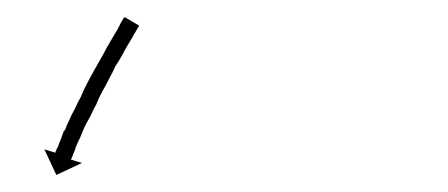

<svg xmlns="http://www.w3.org/2000/svg" viewBox="-20 -289 525 225"><path d="M142 -257Q141 -255 139 -252Q137 -249 135 -245Q132 -240 129 -235Q126 -230 123 -224Q119 -217 115 -211Q112 -204 108 -197Q104 -189 100 -182Q96 -175 93 -167Q93 -167 93 -167Q93 -167 93 -167Q93 -167 93 -167Q93 -167 93 -167Q89 -160 86 -153Q86 -153 86 -153Q86 -153 86 -153Q86 -153 86 -153Q86 -153 86 -153Q82 -146 79 -140Q79 -140 79 -140Q79 -140 79 -140Q79 -140 79 -140Q79 -140 79 -140Q76 -133 74 -128Q74 -128 74 -128Q74 -128 74 -128Q74 -128 74 -128Q74 -128 74 -128Q71 -122 69 -117Q69 -117 69 -117Q69 -117 69 -117Q69 -117 69 -117Q69 -117 69 -117Q68 -113 66 -109Q66 -109 66 -109Q66 -109 66 -109Q66 -109 66 -109Q66 -109 66 -109Q65 -106 64 -104Q64 -103 63 -102L76 -98L46 -84L32 -114L45 -110Q45 -110 45 -111Q46 -114 48 -117Q48 -117 48 -117Q48 -117 48 -117Q48 -117 48 -117Q48 -117 48 -117Q49 -121 51 -125Q51 -125 51 -125Q51 -125 51 -125Q51 -125 51 -125Q51 -125 51 -125Q53 -130 55 -136Q55 -136 55 -136Q55 -136 55 -136Q55 -136 55.5 -136Q56 -136 56 -136Q58 -142 61 -148Q61 -148 61 -148Q61 -148 61 -148Q61 -148 61 -148Q61 -148 61 -148Q64 -155 68 -162Q68 -162 68 -162Q68 -162 68 -162Q68 -162 68 -162Q68 -162 68 -162Q71 -169 75 -176Q75 -176 75 -176Q75 -176 75 -176Q75 -176 75 -176Q75 -176 75 -176Q78 -184 82 -191Q86 -199 90 -206Q94 -213 98 -220Q102 -227 105 -233Q109 -240 112 -245Q115 -250 118 -255Q120 -259 122 -263Q124 -266 125 -268Q126 -268 126 -269L143 -259Q143 -258 142 -257Z"/></svg>

Font: FRB American Cursive Just Arrows Thin
Style: Italic
Weight: 100
Italic angle: -25°
Version: Version 2.0;Modular Font Editor K font №1